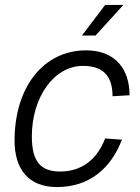

<svg xmlns="http://www.w3.org/2000/svg" viewBox="-20 -746 568 778"><path d="M312 -602H367L480 -726H406ZM211 12C342 12 430 -64 474 -180L406 -185C373 -98 309 -51 224 -51C145 -51 109 -91 109 -193C109 -351 198 -479 316 -479C397 -479 436 -439 436 -356L505 -360C505 -467 446 -542 329 -542C156 -542 39 -393 39 -176C39 -62 94 12 211 12Z"/></svg>

Font: Geist Light
Style: Italic
Weight: 300
Italic angle: -12°
Designer: Basement.studio, Andrés Briganti, Mateo Zaragoza
Foundry: Basement.studio, Vercel, Andrés Briganti, Guido Ferreyra, Mateo Zaragoza
Version: Version 1.500